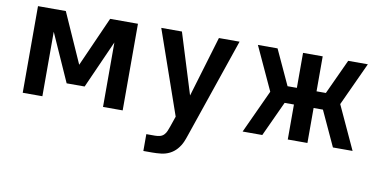

<svg xmlns="http://www.w3.org/2000/svg" viewBox="-71 -720 2242 1135"><g transform="rotate(10 1050.0 -152.5)"><path d="M75 0V-520H242L375 -221L508 -520H675V0H557V-387L429 -100H321L193 -387V0Z M837 215V114H889Q904 114 918 110.5Q932 107 942 97Q952 87 957.5 73.5Q963 60 968 46L990 -18L815 -520H939L1052 -156L1161 -520H1285L1080 79Q1077 89 1073 99Q1069 109 1065 119Q1054 144 1036 164.5Q1018 185 994 197Q970 209 943 212Q916 215 889 215Z M1395 0 1515 -260 1395 -520H1513L1610 -310H1666V-520H1784V-310H1840L1937 -520H2055L1935 -260L2055 0H1937L1840 -210H1784V0H1666V-210H1610L1513 0Z"/></g></svg>

Font: Zed Sans Extended
Style: Bold
Weight: 700
Width: 7
Designer: Belleve Invis
Foundry: Belleve Invis
Version: Version 1.0.0; ttfautohint (v1.8.4)